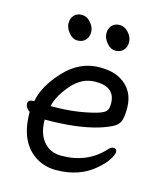

<svg xmlns="http://www.w3.org/2000/svg" viewBox="-110 -789 763 896"><g transform="rotate(15 271.5 -341.5)"><path d="M155 -258Q266 -258 360 -284Q394 -294 403.5 -305.5Q413 -317 413 -341Q413 -422 318 -422Q252 -422 203.5 -366Q155 -310 143 -258ZM244 24Q191 24 148 -2Q56 -59 56 -206Q34 -223 34 -240Q34 -260 59 -260L64 -261Q78 -337 150.5 -414.5Q223 -492 319 -492Q383 -492 421 -469Q491 -428 491 -340Q491 -305 485 -283.5Q479 -262 458 -249Q437 -236 391 -221Q290 -190 133 -190Q133 -123 165 -85Q197 -47 251 -47Q374 -47 451 -129Q465 -146 478 -146Q494 -146 494 -130Q494 -117 479 -93Q464 -69 433 -42Q358 24 244 24ZM223 -601Q209 -586 185 -586Q161 -586 142.5 -608.5Q124 -631 124 -654Q124 -677 137.5 -692Q151 -707 175 -707Q199 -707 218 -685.5Q237 -664 237 -640Q237 -616 223 -601ZM406 -601Q392 -586 368 -586Q344 -586 325.5 -608.5Q307 -631 307 -654Q307 -677 320.5 -692Q334 -707 358 -707Q382 -707 401 -685.5Q420 -664 420 -640Q420 -616 406 -601Z"/></g></svg>

Font: LXGW WenKai Lite
Style: Bold
Weight: 700
Designer: LXGW / Fontworks Inc.
Foundry: LXGW / Fontworks Inc.
Version: Version 1.330;April 28, 2024